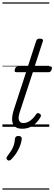

<svg xmlns="http://www.w3.org/2000/svg" viewBox="-20 -1050 450 1590"><path d="M164 16Q126 16 104.5 -1Q83 -18 80.5 -53.5Q78 -89 95 -143L196 -452H116Q105 -452 102.5 -458.5Q100 -465 103 -477Q107 -489 113.5 -494.5Q120 -500 130 -500H211L279 -709Q283 -721 289.5 -725.5Q296 -730 310 -730Q326 -730 332.5 -724Q339 -718 334 -706L267 -500H396Q407 -500 409 -494Q411 -488 408 -476Q404 -463 398 -457.5Q392 -452 381 -452H252L145 -126Q128 -75 137.5 -53Q147 -31 173 -31Q205 -31 232.5 -52.5Q260 -74 278 -102Q282 -109 289 -112.5Q296 -116 307 -109Q318 -103 319 -95.5Q320 -88 315 -80Q302 -55 280 -33Q258 -11 229.5 2.5Q201 16 164 16ZM42 275Q34 269 33.5 261.5Q33 254 39 246Q58 221 72 199Q86 177 94 153Q102 129 104 99Q106 86 113.5 81Q121 76 133 76Q147 76 154 82.5Q161 89 160 101Q159 119 150 146.5Q141 174 123 205.5Q105 237 75 268Q68 276 59 279Q50 282 42 275ZM0 510H388V520H0ZM0 -20H388V0H0ZM0 -505H388V-500H0ZM0 -1030H388V-1020H0Z"/></svg>

Font: Playwrite CO Guides
Style: Regular
Weight: 400
Designer: Veronika Burian, José Scaglione
Foundry: TypeTogether
Version: Version 1.003